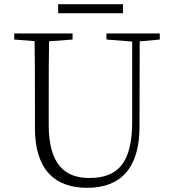

<svg xmlns="http://www.w3.org/2000/svg" viewBox="-20 -883 828 918"><path d="M258 -820H568V-863H258ZM397 15C559 15 647 -81 647 -278L648 -723H612V-303C612 -109 548 -32 407 -32C288 -32 213 -99 213 -286V-387C213 -502 213 -613 215 -723H145C147 -612 147 -500 147 -387V-271C147 -67 246 15 397 15ZM48 -694 175 -684H194L327 -694V-723H48ZM489 -694 618 -684H636L744 -694V-723H489Z"/></svg>

Font: Source Han Serif TW VF
Style: Regular
Weight: 250
Designer: Ryoko NISHIZUKA 西塚涼子 (kana & ideographs); Frank Grießhammer (Latin, Greek & Cyrillic); Wenlong ZHANG 张文龙 (bopomofo); San
Foundry: Adobe
Version: Version 2.002;hotconv 1.1.0;makeotfexe 2.6.0